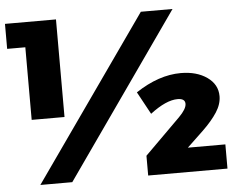

<svg xmlns="http://www.w3.org/2000/svg" viewBox="-50 -761 1021 822"><g transform="rotate(-5 460.0 -350.5)"><path d="M584 -701.2H720.2L228 0H90.8ZM0 -700.2H219.2V-280.8H78.1V-592.8H0ZM707 -236.8Q740.2 -270 740.2 -292Q740.2 -314.9 708 -314.9Q658.7 -314.9 589.8 -262.2L537.1 -358.9Q636.7 -424.8 731 -424.8Q799.3 -424.8 843.8 -393.6Q888.2 -362.3 888.2 -312Q888.2 -277.8 866 -243.4Q843.8 -209 803.2 -169.9L733.9 -104H895V0H554.2V-85Z"/></g></svg>

Font: Montserrat-Arabic ExtraBold
Style: Regular
Weight: 800
Designer: Mohamed Gaber
Foundry: Kief Type Foundry
Version: Version 5.008;PS 005.008;hotconv 1.0.88;makeotf.lib2.5.64775